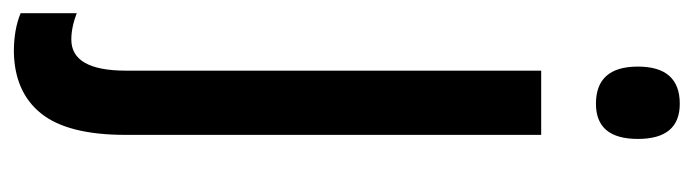

<svg xmlns="http://www.w3.org/2000/svg" viewBox="-412 -394 1025 284"><g transform="rotate(90 101.0 -252.5)"><path d="M58 -683Q58 -745 113 -745Q165 -745 165 -683Q165 -621 113 -621Q58 -621 58 -683ZM36 240Q3 240 -21 230V147Q0 155 18 155Q64 155 64 74V-540H159V75Q159 160 127.5 199.5Q96 239 36 240Z"/></g></svg>

Font: Noto Sans Tamil ExtraCondensed Medium
Style: Regular
Weight: 500
Width: 2
Designer: Jelle Bosma - Monotype Design Team
Foundry: Monotype Imaging Inc.
Version: Version 2.004; ttfautohint (v1.8.4.7-5d5b)